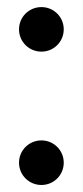

<svg xmlns="http://www.w3.org/2000/svg" viewBox="-20 -527 237 547"><path d="M98.1 0C133.3 0 161.6 -28.3 161.6 -63.5C161.6 -98.6 133.3 -127 98.1 -127C62.5 -127 34.2 -98.6 34.2 -63.5C34.2 -28.3 62.5 0 98.1 0ZM34.2 -443.4C34.2 -408.2 62.5 -379.9 98.1 -379.9C133.3 -379.9 161.6 -408.2 161.6 -443.4C161.6 -478.5 133.3 -506.8 98.1 -506.8C62.5 -506.8 34.2 -478.5 34.2 -443.4Z"/></svg>

Font: LOB TGL 0-17
Style: Regular
Weight: 400
Designer: Peter Wiegel + adaptations and expanded glyphset by Studio LOB
Foundry: Peter Wiegel + adaptations and expanded glyphset by Studio LOB
Version: Version 1.003;Glyphs 3.1.2 (3151)